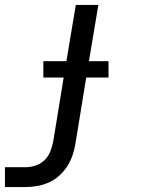

<svg xmlns="http://www.w3.org/2000/svg" viewBox="-56 -540 576 775"><path d="M-36 215V135H47Q67 135 88 128Q109 121 124.5 105.5Q140 90 147.5 70Q155 50 159 30L201 -227H119V-293H212L250 -520H341L303 -293H382V-227H292L248 43Q244 66 236 89Q228 112 214.5 132.5Q201 153 182 170Q163 187 140 197Q117 207 93.5 211Q70 215 47 215Z"/></svg>

Font: Iosevka Medium
Style: Italic
Weight: 500
Italic angle: -9°
Monospace: yes
Designer: Belleve Invis
Foundry: Belleve Invis
Version: Version 32.5.0; ttfautohint (v1.8.4)